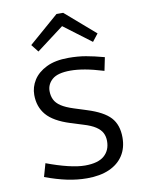

<svg xmlns="http://www.w3.org/2000/svg" viewBox="-100 -990 813 1073"><g transform="rotate(-10 307.0 -454.0)"><path d="M307.5 -59Q381.7 -59 416.6 -89.6Q451.6 -120.2 451.6 -172.5Q451.6 -198.8 441.1 -219Q430.7 -239.2 405.9 -255.7Q381.1 -272.2 336.5 -285.5L266.2 -307.5Q174.3 -336.6 135 -382.8Q95.6 -429 95.6 -496.7Q95.6 -541.1 120.1 -580Q144.7 -618.8 194.3 -643.3Q244 -667.7 319.5 -667.7Q372.8 -667.7 417.7 -659.8Q462.6 -652 520.9 -636.2L505.5 -561.1Q445.9 -579.3 400.3 -587.5Q354.7 -595.6 318.3 -595.6Q245.3 -595.6 214.5 -568.6Q183.6 -541.6 183.6 -502.9Q183.6 -475.6 194.1 -454Q204.5 -432.5 229.8 -415.7Q255.1 -398.9 300.2 -384.5L371.7 -361.7Q463.2 -333 501.6 -291Q540 -249 540 -177.3Q540 -118.3 512.3 -75.5Q484.6 -32.8 432.6 -9.7Q380.5 13.3 306.6 13.3Q251.3 13.3 193.8 1.3Q136.4 -10.8 69.7 -35.5L90.9 -110.3Q155 -86.2 211.1 -72.6Q267.2 -59 307.5 -59ZM127.5 -774.1 296.5 -920.7H324.2L327.2 -857.3L160.9 -731.7ZM503.7 -774.1 470.6 -731.7 303.7 -857.3 306.8 -920.7H334.4Z"/></g></svg>

Font: Intel One Mono Light
Style: Regular
Weight: 300
Monospace: yes
Designer: Fred Shallcrass
Foundry: Frere-Jones Type LLC
Version: Version 1.004